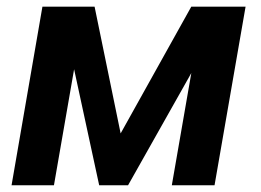

<svg xmlns="http://www.w3.org/2000/svg" viewBox="-20 -548 772 568"><path d="M336.9 -153.3 545.9 -528.3H656.7L358.9 0H273.4L159.2 -528.3H259.8ZM231.4 -528.3 139.6 0H14.2L105.5 -528.3ZM488.3 0 580.1 -528.3H706.5L614.7 0Z"/></svg>

Font: Roboto SemiBold
Style: Italic
Weight: 600
Designer: Christian Robertson
Foundry: Google
Version: Version 3.009; 2024